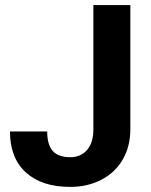

<svg xmlns="http://www.w3.org/2000/svg" viewBox="-20 -731 599 761"><path d="M350.1 -710.9H496.6V-218.8Q496.6 -150.9 466.6 -98.9Q436.5 -46.9 381.8 -18.6Q327.1 9.8 258.3 9.8Q145.5 9.8 82.5 -47.6Q19.5 -105 19.5 -210H167Q167 -157.7 189 -132.8Q210.9 -107.9 258.3 -107.9Q300.3 -107.9 325.2 -136.7Q350.1 -165.5 350.1 -218.8Z"/></svg>

Font: Roboto
Style: Bold
Weight: 700
Designer: Google
Version: Version 2.134; 2016; ttfautohint (v1.6)